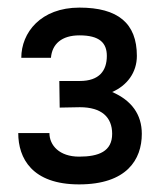

<svg xmlns="http://www.w3.org/2000/svg" viewBox="-20 -930 426 505"><path d="M188 -445C313 -445 353 -510 353 -578C353 -629 326 -666 275 -688C314 -705 340 -739 340 -783C340 -869 290 -910 189 -910C87 -910 36 -844 36 -778H114C117 -814 142 -837 189 -837C242 -837 261 -817 261 -783C261 -744 241 -717 190 -717H136L137 -647L190 -648C247 -648 275 -622 275 -578C275 -532 240 -518 188 -518C136 -518 110 -548 110 -580H28C28 -514 64 -445 188 -445Z"/></svg>

Font: Hibana SubMedium
Style: Regular
Weight: 500
Width: 6
Designer: pygmalion
Foundry: ybstudio
Version: Version 0.930;hotconv 1.0.109;makeotfexe 2.5.65596